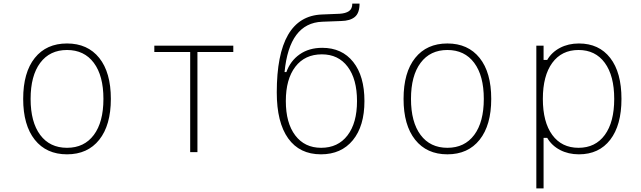

<svg xmlns="http://www.w3.org/2000/svg" viewBox="-20 -840 3540 1060"><path d="M350 12Q236 12 172 -68.5Q108 -149 108 -294Q108 -440 172 -520Q236 -600 350 -600Q464 -600 528 -520Q592 -440 592 -294Q592 -149 528 -68.5Q464 12 350 12ZM350 -24Q445 -24 498 -95Q551 -166 551 -294Q551 -422 498 -493Q445 -564 350 -564Q255 -564 202 -493Q149 -422 149 -294Q149 -166 202 -95Q255 -24 350 -24Z M1030 0V-553H832V-588H1268V-553H1070V0Z M1752 12Q1634 12 1571 -76Q1508 -164 1508 -330Q1508 -750 1757 -760L1855 -764Q1888 -766 1906.5 -778.5Q1925 -791 1925 -820H1965Q1965 -768 1939 -746.5Q1913 -725 1864 -724L1759 -720Q1577 -713 1551 -442H1561Q1583 -504 1634.5 -540Q1686 -576 1759 -576Q1868 -576 1930 -498Q1992 -420 1992 -282Q1992 -144 1928 -66Q1864 12 1752 12ZM1753 -24Q1846 -24 1898.5 -92.5Q1951 -161 1951 -282Q1951 -403 1899.5 -471.5Q1848 -540 1757 -540Q1663 -540 1610.5 -471.5Q1558 -403 1558 -282Q1558 -161 1610 -92.5Q1662 -24 1753 -24Z M2450 12Q2336 12 2272 -68.5Q2208 -149 2208 -294Q2208 -440 2272 -520Q2336 -600 2450 -600Q2564 -600 2628 -520Q2692 -440 2692 -294Q2692 -149 2628 -68.5Q2564 12 2450 12ZM2450 -24Q2545 -24 2598 -95Q2651 -166 2651 -294Q2651 -422 2598 -493Q2545 -564 2450 -564Q2355 -564 2302 -493Q2249 -422 2249 -294Q2249 -166 2302 -95Q2355 -24 2450 -24Z M2941 200V-588H2981V-509H3001Q3026 -552 3072 -576Q3118 -600 3176 -600Q3287 -600 3349 -520Q3411 -440 3411 -294Q3411 -149 3349 -68.5Q3287 12 3176 12Q3118 12 3072 -12Q3026 -36 3001 -79H2981V200ZM3174 -24Q3267 -24 3319 -95Q3371 -166 3371 -294Q3371 -422 3319 -493Q3267 -564 3174 -564Q3081 -564 3029 -493Q2977 -422 2977 -294Q2977 -166 3029 -95Q3081 -24 3174 -24Z"/></svg>

Font: Martian Mono Thin
Style: Regular
Weight: 100
Monospace: yes
Designer: Roman Shamin
Foundry: Evil Martians
Version: Version 1.000; ttfautohint (v1.8.4.7-5d5b)